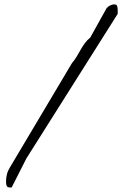

<svg xmlns="http://www.w3.org/2000/svg" viewBox="-20 -832 560 853"><path d="M6.8 -24.4Q6.8 -42 10.7 -57.6Q14.6 -73.2 24.4 -88.9L299.8 -551.8Q311.5 -565.4 320.3 -580.1Q329.1 -594.7 337.9 -610.4Q346.7 -626 356.9 -640.1Q367.2 -654.3 380.9 -665L453.1 -794.9Q459 -802.7 468.8 -807.6Q478.5 -812.5 487.3 -812.5Q499 -812.5 501 -803.7Q502.9 -794.9 502.9 -785.2V-770.5L97.7 -128.9L32.2 0Q30.3 1 30.3 1H26.4Q12.7 1 9.8 -5.9Q6.8 -12.7 6.8 -24.4Z"/></svg>

Font: Cedarville Cursive
Style: Regular
Weight: 400
Designer: Kimberly Geswein
Foundry: Kimberly Geswein
Version: Version 1.001 2010